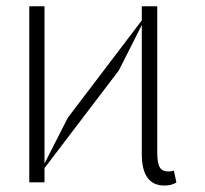

<svg xmlns="http://www.w3.org/2000/svg" viewBox="-20 -565 635 595"><path d="M348.4 -346.9 419.4 -487.6V-88.4C419.4 -19.5 445 9.9 489 9.9C501.8 9.9 513.8 8.5 526.6 0.4L518.8 -36.6C515.3 -34.4 508.5 -33.7 502.5 -33.7C477.3 -33.7 467.3 -46.5 467.3 -93.4V-545.5H419.4V-501.8L190.3 -200.3L117.9 -58.2V-545.5H70.7V0H117.9V-44Z"/></svg>

Font: Karasuma Gothic
Style: Thin
Weight: 200
Designer: Rasmus Andersson / Ryoko Ishizuka
Foundry: rsms
Version: Version 1.00